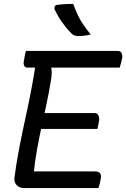

<svg xmlns="http://www.w3.org/2000/svg" viewBox="-20 -960 644 980"><path d="M112 -700H579Q590 -700 595.5 -695.5Q601 -691 603 -683Q605 -675 604 -666Q601 -652 598 -640Q595 -628 591 -615H118Q111 -615 106.5 -620Q102 -625 101 -633Q100 -641 102 -650Q104 -664 106.5 -675.5Q109 -687 112 -700ZM168 -383H461Q472 -383 477.5 -377.5Q483 -372 485 -363.5Q487 -355 486 -346Q485 -340 483.5 -332.5Q482 -325 480.5 -317Q479 -309 477 -302H154ZM103 0Q92 0 82.5 -3.5Q73 -7 66 -14Q59 -21 55.5 -31Q52 -41 54 -54Q61 -110 71.5 -168Q82 -226 94.5 -285.5Q107 -345 120 -405Q133 -465 144 -525.5Q155 -586 164 -646L252 -647L239 -625Q244 -609 244 -589.5Q244 -570 239 -544Q230 -487 217.5 -430Q205 -373 192.5 -315Q180 -257 169.5 -199.5Q159 -142 153 -85H466Q482 -85 489.5 -77Q497 -69 495 -52Q493 -40 490 -26.5Q487 -13 483 0ZM354 -940Q364 -911 376.5 -884.5Q389 -858 405.5 -834Q422 -810 443 -784Q432 -781 423 -779.5Q414 -778 404 -777Q394 -776 381 -776Q370 -776 362 -778.5Q354 -781 347 -787Q329 -805 317 -820Q305 -835 295 -849Q285 -863 276.5 -878Q268 -893 259 -911Q256 -920 259 -926.5Q262 -933 271 -935Q286 -937 298 -938Q310 -939 323.5 -939.5Q337 -940 354 -940Z"/></svg>

Font: Rec Mono Semicasual
Style: Italic
Weight: 400
Italic angle: -10°
Version: Version 1.085; ttfautohint (v1.8.4.7-5d5b)